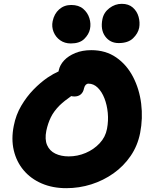

<svg xmlns="http://www.w3.org/2000/svg" viewBox="-20 -973 788 1003"><path d="M326 10Q255 10 198 -14.5Q141 -39 103.5 -83.5Q66 -128 52 -187.5Q38 -247 52 -316Q63 -373 91 -420.5Q119 -468 155 -505Q191 -542 229 -568Q259 -588 286 -600Q286 -603 287 -606Q293 -634 315 -657.5Q337 -681 373.5 -696Q410 -711 457 -711Q532 -711 587 -673Q642 -635 675 -571.5Q708 -508 717.5 -431.5Q727 -355 712 -278Q699 -212 662.5 -158.5Q626 -105 573 -67.5Q520 -30 457 -10Q394 10 326 10ZM352 -471Q316 -446 292 -423Q261 -392 245.5 -360Q230 -328 222 -290Q213 -245 226 -215Q239 -185 269 -170.5Q299 -156 339 -156Q385 -156 427.5 -174Q470 -192 500.5 -224.5Q531 -257 539 -300Q547 -342 543 -383.5Q539 -425 525.5 -459.5Q512 -494 490.5 -515Q469 -536 442 -536Q434 -536 428 -530Q422 -524 419 -512Q415 -491 402 -480Q389 -469 369 -469Q360 -469 352 -471ZM600 -748Q555 -748 529.5 -783Q504 -818 515 -873Q522 -908 551.5 -930.5Q581 -953 616 -953Q652 -953 674 -933.5Q696 -914 704 -885Q712 -856 707 -828Q701 -798 675 -773Q649 -748 600 -748ZM350 -746Q318 -746 294.5 -762.5Q271 -779 260 -806Q249 -833 255 -862Q263 -901 289 -924Q315 -947 352 -947Q391 -947 414.5 -927Q438 -907 447 -878Q456 -849 450 -821Q444 -793 420 -769.5Q396 -746 350 -746Z"/></svg>

Font: Shantell Sans Light ExtraBold
Style: Italic
Weight: 800
Italic angle: -11°
Version: Version 1.008;[ac192a2d6]